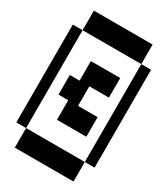

<svg xmlns="http://www.w3.org/2000/svg" viewBox="-213 -1094 925 1062"><g transform="rotate(30 250.0 -562.5)"><path d="M0 -875H62.5V-250H437.5V-125H62.5V-250H0ZM437.5 -875H62.5V-1000H437.5V-875H500V-250H437.5ZM125 -625H187.5V-750H375V-625H250V-500H375V-375H187.5V-500H125Z"/></g></svg>

Font: Amiga Topaz Unicode Rus
Style: Regular
Weight: 400
Designer: dMG of Trueschool and Divine Stylers
Foundry: dMG of Trueschool and Divine Stylers
Version: Version 1.1